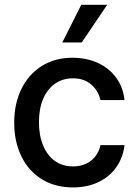

<svg xmlns="http://www.w3.org/2000/svg" viewBox="-20 -781 581 811"><path d="M40 -262.7Q40 -343.3 70.6 -405.5Q101.1 -467.8 156.7 -502.4Q212.4 -537.1 286.1 -537.1Q346.2 -537.1 394 -514.9Q441.9 -492.7 471.2 -452.1Q500.5 -411.6 505.9 -358.4H404.3Q395.5 -397.9 365.2 -424.1Q335 -450.2 288.1 -450.2Q245.1 -450.2 212.6 -427.7Q180.2 -405.3 162.4 -363.5Q144.5 -321.8 144.5 -265.6Q144.5 -208 162.4 -165.8Q180.2 -123.5 212.4 -100.8Q244.6 -78.1 288.1 -78.1Q332.5 -78.1 363.8 -101.8Q395 -125.5 404.3 -168H505.9Q500 -116.2 471.9 -75.7Q443.8 -35.2 396.5 -12.2Q349.1 10.7 288.1 10.7Q212.4 10.7 156.2 -24.2Q100.1 -59.1 70.1 -121.1Q40 -183.1 40 -262.7ZM323.2 -760.7H432.6L325.2 -601.6H243.2Z"/></svg>

Font: WEMIX Pretendard Medium
Style: Regular
Weight: 500
Designer: Base glyphs from Inter by Rasmus Andersson; Hangeul glyphs from Noto Sans CJK(Source Han Sans) by Jang Soo-young and Kan
Foundry: Kil Hyung-jin
Version: Version 1.000